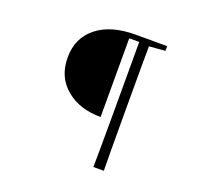

<svg xmlns="http://www.w3.org/2000/svg" viewBox="-147 -917 1294 1227"><g transform="rotate(20 500.0 -303.5)"><path d="M679 140C678 65 677 -51 677 -206V-401C677 -537 677 -639 678 -706L787 -715V-747H571C461 -747 374 -722 311 -672C246 -621 214 -551 214 -462C214 -372 246 -301 311 -249C371 -200 448 -176 542 -176V-711H610V-206C610 -51 609 65 608 140Z"/></g></svg>

Font: AllPunType Light
Style: Regular
Weight: 300
Version: 1.0